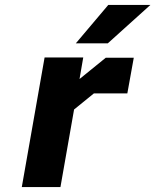

<svg xmlns="http://www.w3.org/2000/svg" viewBox="-20 -755 627 775"><path d="M286 -580 417 -735H587L415 -580ZM68 0 160 -523H316L301 -436L407 -522H520L494 -378H359L279 -313L224 0Z"/></svg>

Font: Tomorrow SemiBold
Style: Italic
Weight: 600
Italic angle: -10°
Designer: Tony de Marco, Monica Rizzolli
Foundry: Just in Type
Version: Version 2.002